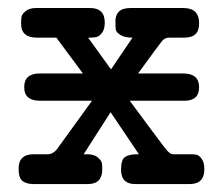

<svg xmlns="http://www.w3.org/2000/svg" viewBox="-20 -464 565 484"><path d="M26.9 -39.1Q26.9 -75.2 64.9 -75.2H103Q112.8 -76.2 122.1 -85.9Q124 -88.9 211.9 -210H81.1Q41 -210 41 -244.1Q41 -279.3 81.1 -278.8H189L122.1 -369.1H73.2Q33.2 -369.1 33.2 -403.8Q33.2 -415 34.2 -421.6Q35.2 -428.2 44.7 -436Q54.2 -443.8 70.8 -443.8H207Q244.1 -443.8 244.1 -407.2Q244.1 -390.1 237.1 -381.1Q230 -372.1 222.9 -370.6Q215.8 -369.1 206.1 -369.1H202.1L259.8 -289.1L314 -369.1Q293.9 -369.1 283.4 -376Q272.9 -382.8 272 -388.9Q271 -395 271 -407.2Q270 -424.3 279.1 -434.1Q288.1 -443.8 309.1 -443.8H441.9Q481.9 -443.8 481.9 -405.8Q482.9 -368.7 443.8 -369.1H404.8Q395 -368.2 388.9 -361.1Q382.8 -354 328.1 -278.8H441.9Q481.9 -278.8 481.9 -244.1Q481.9 -210 444.8 -210H307.1Q331.1 -177.7 362.8 -134.8Q396 -89.8 403.1 -82.5Q410.2 -75.2 417 -75.2Q418 -75.2 418.9 -75.2H457Q468.3 -75.2 474.6 -74.2Q481 -73.2 488 -64.2Q495.1 -55.2 495.1 -37.1Q495.1 0 458 0H320.8Q284.7 0 285.2 -37.1Q285.2 -62 295.7 -68.6Q306.2 -75.2 326.2 -75.2H330.1L258.8 -181.2L190.9 -75.2H199.2Q217.3 -75.2 226.6 -67.1Q235.8 -59.1 236.8 -53Q237.8 -46.9 237.8 -37.1Q237.8 0 201.2 0H64.9Q46.9 0 36.9 -7.6Q26.9 -15.1 26.9 -39.1Z"/></svg>

Font: CMU Typewriter Text
Style: Bold
Weight: 700
Version: Version 0.7.0